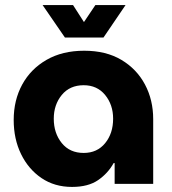

<svg xmlns="http://www.w3.org/2000/svg" viewBox="-20 -725 677 757"><path d="M264 12Q195 12 143.5 -23Q92 -58 63 -117.5Q34 -177 34 -252Q34 -330 67.5 -391.5Q101 -453 163.5 -489Q226 -525 312 -525Q398 -525 458.5 -489Q519 -453 551.5 -392Q584 -331 584 -255V0H432V-82H428Q406 -42 367 -15Q328 12 264 12ZM310 -122Q363 -122 394.5 -160.5Q426 -199 426 -257Q426 -312 394.5 -350.5Q363 -389 310 -389Q255 -389 223.5 -350.5Q192 -312 192 -257Q192 -200 223.5 -161Q255 -122 310 -122ZM236 -577 148 -705H268L311 -638L356 -705H475L388 -577Z"/></svg>

Font: MuseoModerno
Style: Bold
Weight: 700
Designer: Pablo Cosgaya, Héctor Gatti, Marcela Romero, and the Authors of The MuseoModerno Project.
Foundry: Omnibus-Type Team
Version: Version 1.001